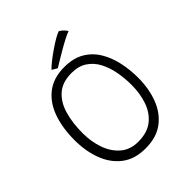

<svg xmlns="http://www.w3.org/2000/svg" viewBox="-233 -976 1143 1143"><g transform="rotate(-45 338.5 -404.0)"><path d="M327.5 25.5Q236.5 25.5 178 -19.5Q119.5 -64.5 91 -140.2Q62.5 -216 62.5 -308Q62.5 -412 91 -491.2Q119.5 -570.5 178.2 -615.2Q237 -660 327.5 -660Q401.5 -660 452.5 -630.5Q503.5 -601 534.5 -550.2Q565.5 -499.5 579.5 -435.8Q593.5 -372 593.5 -303.5Q593.5 -213.5 565.5 -138.8Q537.5 -64 478.8 -19.2Q420 25.5 327.5 25.5ZM324 -33.5Q401 -33.5 447.2 -70.2Q493.5 -107 514.5 -167.8Q535.5 -228.5 535.5 -301Q535.5 -357 525.5 -411Q515.5 -465 492.5 -508.8Q469.5 -552.5 430.2 -578.5Q391 -604.5 332 -604.5Q256 -604.5 210.8 -565.2Q165.5 -526 145.8 -458Q126 -390 126 -304Q126 -231 148 -169.5Q170 -108 214 -70.8Q258 -33.5 324 -33.5ZM455 -834Q468 -827.5 481 -813.8Q494 -800 497 -793Q483 -789 453.8 -774Q424.5 -759 391.5 -739.8Q358.5 -720.5 331.5 -704.2Q304.5 -688 295 -682L261.5 -701.5Q273.5 -715 299.2 -735.5Q325 -756 355.8 -777.2Q386.5 -798.5 413.5 -814.2Q440.5 -830 455 -834Z"/></g></svg>

Font: Grandstander ExtraLight
Style: Regular
Weight: 200
Designer: Tyler Finck
Foundry: Etcetera Type Co
Version: Version 1.200; ttfautohint (v1.8.3)